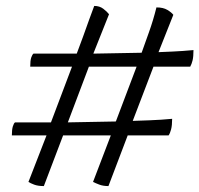

<svg xmlns="http://www.w3.org/2000/svg" viewBox="-20 -614 673 648"><path d="M128 14Q108 14 95 9Q82 4 76 0L137 -157H20Q20 -177 23.5 -188Q27 -199 31 -201H152L223 -389H82Q82 -410 85.5 -420Q89 -430 93 -433H239Q249 -459 260 -489.5Q271 -520 281 -548Q291 -576 298 -594Q316 -594 328.5 -584.5Q341 -575 348 -566L295 -433L458 -436Q469 -467 483 -506Q497 -545 508 -589Q531 -589 545 -580.5Q559 -572 565 -564L515 -438Q569 -440 596.5 -442Q624 -444 633 -445Q633 -423 630 -410.5Q627 -398 622 -389H498L428 -206Q494 -208 523.5 -210Q553 -212 561 -213Q561 -191 557.5 -177.5Q554 -164 549 -157H411L346 14Q328 14 315 9Q302 4 294 0L354 -157H193ZM209 -201 371 -204 441 -389H280Z"/></svg>

Font: Texturina Medium 12pt ExtraLight
Style: Italic
Weight: 250
Italic angle: -11°
Version: Version 1.002